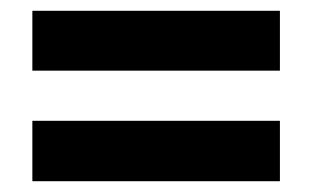

<svg xmlns="http://www.w3.org/2000/svg" viewBox="-20 -530 579 356"><path d="M40 -399H499V-510H40ZM40 -194H499V-306H40Z"/></svg>

Font: Noto Sans Armenian SemiCondensed Medium
Style: Regular
Weight: 500
Width: 4
Designer: Monotype Design Team
Foundry: Monotype Imaging Inc.
Version: Version 2.008